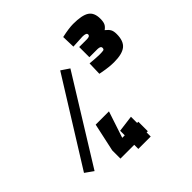

<svg xmlns="http://www.w3.org/2000/svg" viewBox="-459 -1034 1359 1359"><g transform="rotate(-45 221.0 -354.0)"><path d="M0 0ZM-224 -30 170 -662 231 -621 -162 14ZM168 81H30V-1L76 -213H209L143 -14H168V-60L292 -76V-14H304V81H292V122H168ZM370 -445 349 -449 352 -550Q420 -544 444 -544Q475 -544 485 -546.5Q495 -549 495 -564Q495 -581 464 -582H382V-684H459Q490 -684 490 -702Q490 -720 450 -720L355 -715L352 -814Q425 -830 467 -830Q555 -830 592.5 -805.5Q630 -781 630 -720Q630 -689 622 -672Q614 -655 594 -641Q617 -623 626 -606.5Q635 -590 635 -561Q635 -491 598.5 -462Q562 -433 481 -433Q433 -433 370 -445Z"/></g></svg>

Font: Cairo Black
Style: Regular
Weight: 900
Designer: Mohamed Gaber, the designers of Titillium
Foundry: Kief Type Foundry
Version: Version 2.009; ttfautohint (v1.5.33-1714) -l 8 -r 50 -G 200 